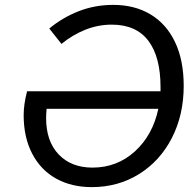

<svg xmlns="http://www.w3.org/2000/svg" viewBox="-20 -754 803 787"><path d="M77 -282Q77 -326 91 -380H638V-397Q638 -521 588 -587Q538 -653 438 -653Q382 -653 329.5 -632Q277 -611 232 -574L182 -637Q236 -682 302.5 -708Q369 -734 444 -734Q532 -734 597 -695Q662 -656 697.5 -581.5Q733 -507 733 -402Q733 -283 684.5 -188.5Q636 -94 550 -40.5Q464 13 356 13Q273 13 210 -22Q147 -57 112 -124Q77 -191 77 -282ZM169 -270Q169 -175 220.5 -121Q272 -67 359 -67Q460 -67 533 -133.5Q606 -200 629 -308H171Q169 -282 169 -270Z"/></svg>

Font: Nebula Sans Medium
Style: Regular
Weight: 500
Italic angle: -9°
Designer: Paul D. Hunt for Adobe (as Source Sans)
Foundry: Nebula Entertainment & Broadcasting LLC
Version: Version 1.010